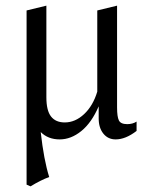

<svg xmlns="http://www.w3.org/2000/svg" viewBox="-20 -481 523 679"><path d="M463 -51V-18Q424 12 389 12Q362 12 345.5 -8.5Q329 -29 329 -62V-105Q304 -47 267.5 -17.5Q231 12 191 12Q150 12 124 -14Q135 85 154 145Q124 156 88 178L74 172V-147V-444L144 -461V-137Q144 -90 160.5 -69Q177 -48 209 -48Q246 -48 277.5 -77.5Q309 -107 324 -157V-444L394 -461V-101Q394 -68 400.5 -55Q407 -42 430 -42Q449 -42 463 -51Z"/></svg>

Font: Gupter
Style: Regular
Weight: 400
Designer: Octavio Pardo
Version: Version 1.000